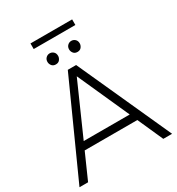

<svg xmlns="http://www.w3.org/2000/svg" viewBox="-222 -1109 1153 1249"><g transform="rotate(-30 354.0 -485.0)"><path d="M701.5 0H635.5L550.5 -190.5H155L70.5 0H6L322 -699.5H384.5ZM525.5 -246.5 351.5 -634 180 -246.5ZM510.5 -927.5H197.5V-969.5H510.5ZM273 -768.5Q253.5 -768.5 243.2 -781.5Q233 -794.5 233 -810Q233 -828.5 245 -840Q257 -851.5 273 -851.5Q289 -851.5 301 -840.5Q313 -829.5 313 -810Q313 -795.5 303 -782Q293 -768.5 273 -768.5ZM435.5 -768.5Q416 -768.5 405.8 -781.5Q395.5 -794.5 395.5 -810Q395.5 -828.5 407.5 -840Q419.5 -851.5 435.5 -851.5Q451.5 -851.5 463.5 -840.5Q475.5 -829.5 475.5 -810Q475.5 -795.5 465.5 -782Q455.5 -768.5 435.5 -768.5Z"/></g></svg>

Font: Argentum Novus Light
Style: Regular
Weight: 300
Designer: Julieta Ulanovsky (font) & Cristiano Sobral (main changes)
Foundry: Julieta Ulanovsky (font) & Cristiano Sobral (main changes)
Version: Version 3.00;November 27, 2020;FontCreator 13.0.0.2655 64-bi